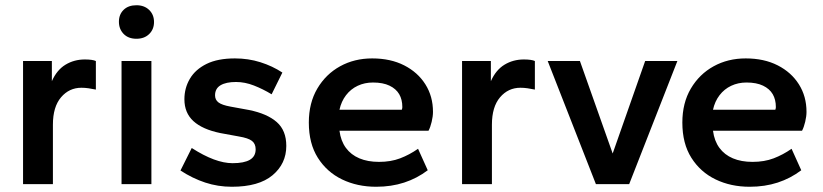

<svg xmlns="http://www.w3.org/2000/svg" viewBox="-20 -703 3142 733"><path d="M68 0V-470H178V-393Q197 -436 230 -456Q263 -476 304 -476Q318 -476 329 -474.5Q340 -473 346 -470V-361Q332 -364 318 -366Q304 -368 291 -368Q244 -368 213 -331.5Q182 -295 182 -227V0Z M444 0V-470H558V0ZM501 -555Q470 -555 452 -573.5Q434 -592 434 -620Q434 -648 452 -665.5Q470 -683 501 -683Q531 -683 549.5 -665Q568 -647 568 -619Q568 -591 549.5 -573Q531 -555 501 -555Z M865 10Q812 10 763.5 -6Q715 -22 669 -52L712 -138Q757 -109 796 -94.5Q835 -80 868 -80Q912 -80 934 -93Q956 -106 956 -133Q956 -154 942 -165Q928 -176 892 -182L821 -195Q753 -209 718.5 -240.5Q684 -272 684 -324Q684 -367 705 -402.5Q726 -438 768.5 -459Q811 -480 877 -480Q928 -480 974 -465.5Q1020 -451 1058 -426L1017 -343Q984 -363 949.5 -376.5Q915 -390 881 -390Q843 -390 822 -377.5Q801 -365 801 -339Q801 -322 814 -312Q827 -302 860 -296L931 -283Q1000 -269 1036.5 -237Q1073 -205 1073 -146Q1073 -78 1020.5 -34Q968 10 865 10Z M1416 10Q1344 10 1286 -18Q1228 -46 1193.5 -100.5Q1159 -155 1159 -235Q1159 -310 1191.5 -365Q1224 -420 1278.5 -450Q1333 -480 1401 -480Q1471 -480 1523 -453.5Q1575 -427 1604 -381Q1633 -335 1633 -276Q1633 -259 1628 -238Q1623 -217 1616 -204H1276Q1281 -165 1300.5 -138.5Q1320 -112 1352 -98.5Q1384 -85 1427 -85Q1472 -85 1507.5 -98.5Q1543 -112 1576 -135L1613 -53Q1572 -22 1523 -6Q1474 10 1416 10ZM1276 -284H1514Q1515 -287 1515.5 -289.5Q1516 -292 1516 -294Q1516 -323 1504 -343.5Q1492 -364 1467 -376Q1442 -388 1404 -388Q1372 -388 1345.5 -375.5Q1319 -363 1301 -339.5Q1283 -316 1276 -284Z M1744 0V-470H1854V-393Q1873 -436 1906 -456Q1939 -476 1980 -476Q1994 -476 2005 -474.5Q2016 -473 2022 -470V-361Q2008 -364 1994 -366Q1980 -368 1967 -368Q1920 -368 1889 -331.5Q1858 -295 1858 -227V0Z M2255 0 2071 -470H2194L2319 -117L2443 -470H2566L2382 0Z M2842 10Q2770 10 2712 -18Q2654 -46 2619.5 -100.5Q2585 -155 2585 -235Q2585 -310 2617.5 -365Q2650 -420 2704.5 -450Q2759 -480 2827 -480Q2897 -480 2949 -453.5Q3001 -427 3030 -381Q3059 -335 3059 -276Q3059 -259 3054 -238Q3049 -217 3042 -204H2702Q2707 -165 2726.5 -138.5Q2746 -112 2778 -98.5Q2810 -85 2853 -85Q2898 -85 2933.5 -98.5Q2969 -112 3002 -135L3039 -53Q2998 -22 2949 -6Q2900 10 2842 10ZM2702 -284H2940Q2941 -287 2941.5 -289.5Q2942 -292 2942 -294Q2942 -323 2930 -343.5Q2918 -364 2893 -376Q2868 -388 2830 -388Q2798 -388 2771.5 -375.5Q2745 -363 2727 -339.5Q2709 -316 2702 -284Z"/></svg>

Font: Gantari SemiBold
Style: Regular
Weight: 600
Designer: Anugrah Pasau
Foundry: Lafontype
Version: Version 1.000; ttfautohint (v1.8.3)